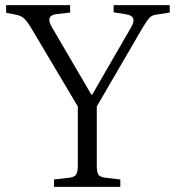

<svg xmlns="http://www.w3.org/2000/svg" viewBox="-20 -730 684 750"><path d="M191 0V-29L253 -36Q272 -39 278 -49Q284 -59 284 -86V-314L101 -622Q87 -645 75 -657Q63 -669 41 -673L4 -680V-710H254V-681L202 -675Q156 -670 182 -625L337 -360H340L492 -623Q518 -667 473 -674L424 -682V-710H643V-681L591 -673Q574 -671 564 -660.5Q554 -650 536 -620L358 -314V-83Q358 -58 364 -48.5Q370 -39 390 -36L450 -29V0Z"/></svg>

Font: Literata 36pt Light
Style: Regular
Weight: 300
Designer: Latin by Veronika Burian and Jose Scaglione. Greek by Irene Vlachou. Cyrillic by Vera Evstafieva.
Foundry: TypeTogether
Version: Version 3.002